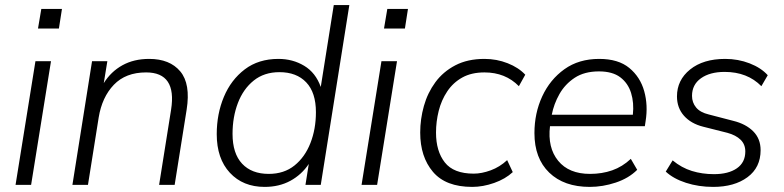

<svg xmlns="http://www.w3.org/2000/svg" viewBox="-20 -725 3074 753"><path d="M129 -613 142 -690H223L211 -613ZM41 0 119 -485H180L102 0Z M264 0 341 -485H401L387 -399Q415 -444 460 -469Q505 -494 565 -494Q646 -494 687 -445Q728 -396 712 -295L665 0H604L651 -295Q674 -441 553 -441Q473 -441 426.5 -392.5Q380 -344 367 -264L325 0Z M1018 8Q933 8 881.5 -47.5Q830 -103 830 -199Q830 -278 858 -345Q886 -412 940 -453Q994 -494 1072 -494Q1128 -494 1173 -467Q1218 -440 1238 -384L1289 -705H1350L1238 0H1178L1191 -82Q1163 -40 1119 -16Q1075 8 1018 8ZM1034 -43Q1094 -43 1135 -76Q1176 -109 1197.5 -164Q1219 -219 1219 -285Q1219 -362 1181 -402Q1143 -442 1076 -442Q1016 -442 975 -409Q934 -376 913 -321Q892 -266 892 -200Q892 -123 929.5 -83Q967 -43 1034 -43Z M1486 -613 1499 -690H1580L1568 -613ZM1398 0 1476 -485H1537L1459 0Z M1832 8Q1728 8 1678 -51Q1628 -110 1628 -205Q1628 -258 1642.5 -309.5Q1657 -361 1687.5 -402.5Q1718 -444 1766 -469Q1814 -494 1880 -494Q1928 -494 1971 -477Q2014 -460 2040 -432L2015 -387Q1962 -441 1880 -441Q1829 -441 1793 -421Q1757 -401 1734 -366.5Q1711 -332 1700.5 -290Q1690 -248 1690 -205Q1690 -132 1724.5 -88Q1759 -44 1838 -44Q1869 -44 1904.5 -57Q1940 -70 1969 -97L1991 -50Q1962 -23 1918 -7.5Q1874 8 1832 8Z M2293 8Q2192 8 2134 -48Q2076 -104 2076 -203Q2076 -281 2106.5 -347Q2137 -413 2193.5 -453.5Q2250 -494 2330 -494Q2405 -494 2448 -458.5Q2491 -423 2506.5 -367.5Q2522 -312 2512 -250L2509 -230H2137Q2127 -146 2169 -94.5Q2211 -43 2294 -43Q2341 -43 2381 -57Q2421 -71 2454 -102L2479 -59Q2446 -26 2395 -9Q2344 8 2293 8ZM2329 -445Q2272 -445 2234 -420Q2196 -395 2174 -356Q2152 -317 2144 -275H2462Q2467 -322 2455 -360.5Q2443 -399 2412.5 -422Q2382 -445 2329 -445Z M2777 8Q2720 8 2670.5 -8Q2621 -24 2591 -52L2618 -96Q2653 -67 2693.5 -54.5Q2734 -42 2780 -42Q2837 -42 2870 -65Q2903 -88 2903 -131Q2903 -159 2884.5 -177Q2866 -195 2833 -204L2738 -228Q2690 -240 2662.5 -271Q2635 -302 2635 -347Q2635 -411 2686.5 -452.5Q2738 -494 2824 -494Q2875 -494 2920 -476.5Q2965 -459 2991 -430L2966 -387Q2911 -443 2822 -443Q2764 -443 2729 -418Q2694 -393 2694 -349Q2694 -323 2710 -303.5Q2726 -284 2760 -276L2856 -251Q2905 -239 2934 -210Q2963 -181 2963 -136Q2963 -68 2911.5 -30Q2860 8 2777 8Z"/></svg>

Font: Nunito Sans Light
Style: Italic
Weight: 300
Italic angle: -9°
Designer: Vernon Adams
Foundry: Vernon Adams
Version: Version 3.006; ttfautohint (v1.8.3)